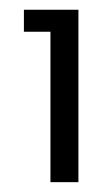

<svg xmlns="http://www.w3.org/2000/svg" viewBox="-20 -724 223 392"><path d="M83 -352.1V-659.2H28.8V-704.1H140.1V-352.1Z"/></svg>

Font: SVN-Poppins Light
Style: Regular
Weight: 300
Designer: Ninad Kale (Devanagari), Jonny Pinhorn (Latin)
Foundry: Indian Type Foundry
Version: Version 3.002 2017